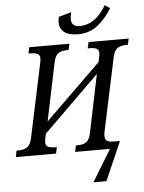

<svg xmlns="http://www.w3.org/2000/svg" viewBox="-90 -1002 950 1266"><g transform="rotate(-5 385.5 -368.5)"><path d="M339 -861Q339 -882 345 -897L428 -920Q421 -899 421 -875Q421 -824 476 -824Q580 -824 652 -947L685 -924Q649 -862 593.5 -816.5Q538 -771 461 -771Q398 -771 368.5 -795.5Q339 -820 339 -861ZM604 0H373L382 -42H393Q429 -42 450.5 -56.5Q472 -71 481 -114L561 -500L191 -136L186 -110Q182 -94 182 -81Q182 -58 198 -50Q214 -42 245 -42H256L247 0H-19L-11 -42H1Q37 -42 59 -56.5Q81 -71 91 -114L195 -605Q199 -621 199 -634Q199 -657 182.5 -665Q166 -673 135 -673H123L132 -714H398L389 -673H377Q342 -673 320.5 -658.5Q299 -644 290 -600L210 -216L579 -577L585 -606Q589 -622 589 -634Q589 -657 573.5 -665Q558 -673 527 -673H515L525 -714H790L781 -673H770Q734 -673 712 -658.5Q690 -644 681 -600L578 -116Q575 -101 575 -89Q575 -62 590.5 -54Q606 -46 638 -46H672V-41L562 210H476Z"/></g></svg>

Font: Noto Serif Narrow
Style: Italic
Weight: 400
Width: 4
Italic angle: -12°
Designer: Monotype Design Team
Foundry: Monotype Imaging Inc.
Version: Version 1.001